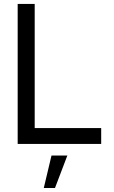

<svg xmlns="http://www.w3.org/2000/svg" viewBox="-20 -727 577 970"><path d="M69.3 -707H155.3V0H69.3ZM153.3 -80.1H491.2V0H153.3ZM257.8 222.7H201.2L240.2 58.6H320.3Z"/></svg>

Font: Wanted Sans Std Variable
Style: Regular
Weight: 400
Designer: Original Design by Kil Hyung-jin and Kang Hanbin, Wanted Lab, Inc;
Foundry: Wanted Lab, Inc.
Version: Version 1.003;Glyphs 3.2 (3227)